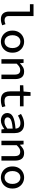

<svg xmlns="http://www.w3.org/2000/svg" viewBox="1720 -2468 761 4240"><g transform="rotate(90 2100.0 -348.5)"><path d="M403 12Q322 12 279 -35.5Q236 -83 236 -171V-629H73V-709H335V-165Q335 -114 361 -91.5Q387 -69 426 -69Q446 -69 467.5 -74Q489 -79 515 -90L539 -16Q504 -4 474.5 4Q445 12 403 12Z M900 12Q836 12 780.5 -18Q725 -48 690.5 -105.5Q656 -163 656 -244Q656 -325 690.5 -382.5Q725 -440 780.5 -470.5Q836 -501 900 -501Q964 -501 1019.5 -470.5Q1075 -440 1109.5 -382.5Q1144 -325 1144 -244Q1144 -163 1109.5 -105.5Q1075 -48 1019.5 -18Q964 12 900 12ZM900 -69Q943 -69 975 -91Q1007 -113 1024.5 -152Q1042 -191 1042 -244Q1042 -296 1024.5 -335.5Q1007 -375 975 -397Q943 -419 900 -419Q857 -419 825 -397Q793 -375 775.5 -335.5Q758 -296 758 -244Q758 -191 775.5 -152Q793 -113 825 -91Q857 -69 900 -69Z M1288 0V-489H1369L1377 -410H1381Q1418 -448 1461 -474.5Q1504 -501 1561 -501Q1646 -501 1686.5 -449.5Q1727 -398 1727 -303V0H1628V-290Q1628 -354 1604.5 -384.5Q1581 -415 1526 -415Q1487 -415 1456 -395.5Q1425 -376 1387 -337V0Z M2193 12Q2119 12 2076.5 -14Q2034 -40 2016 -86Q1998 -132 1998 -193V-409H1864V-483L2002 -489L2015 -643H2097V-489H2328V-409H2097V-193Q2097 -152 2108 -123.5Q2119 -95 2145 -81.5Q2171 -68 2215 -68Q2248 -68 2275 -73.5Q2302 -79 2327 -88L2347 -16Q2314 -5 2276.5 3.5Q2239 12 2193 12Z M2641 12Q2594 12 2556.5 -5.5Q2519 -23 2497.5 -54.5Q2476 -86 2476 -129Q2476 -211 2556.5 -254Q2637 -297 2821 -311Q2820 -341 2807.5 -366Q2795 -391 2768.5 -405.5Q2742 -420 2699 -420Q2669 -420 2640 -412.5Q2611 -405 2584 -392Q2557 -379 2533 -365L2496 -432Q2523 -448 2558 -464.5Q2593 -481 2633.5 -491Q2674 -501 2716 -501Q2784 -501 2829 -476Q2874 -451 2897 -405Q2920 -359 2920 -294V0H2839L2831 -63H2828Q2789 -33 2740 -10.5Q2691 12 2641 12ZM2669 -67Q2708 -67 2746 -84Q2784 -101 2821 -132V-248Q2725 -241 2670.5 -226Q2616 -211 2594 -188.5Q2572 -166 2572 -136Q2572 -112 2585.5 -96.5Q2599 -81 2621 -74Q2643 -67 2669 -67Z M3088 0V-489H3169L3177 -410H3181Q3218 -448 3261 -474.5Q3304 -501 3361 -501Q3446 -501 3486.5 -449.5Q3527 -398 3527 -303V0H3428V-290Q3428 -354 3404.5 -384.5Q3381 -415 3326 -415Q3287 -415 3256 -395.5Q3225 -376 3187 -337V0Z M3900 12Q3836 12 3780.5 -18Q3725 -48 3690.5 -105.5Q3656 -163 3656 -244Q3656 -325 3690.5 -382.5Q3725 -440 3780.5 -470.5Q3836 -501 3900 -501Q3964 -501 4019.5 -470.5Q4075 -440 4109.5 -382.5Q4144 -325 4144 -244Q4144 -163 4109.5 -105.5Q4075 -48 4019.5 -18Q3964 12 3900 12ZM3900 -69Q3943 -69 3975 -91Q4007 -113 4024.5 -152Q4042 -191 4042 -244Q4042 -296 4024.5 -335.5Q4007 -375 3975 -397Q3943 -419 3900 -419Q3857 -419 3825 -397Q3793 -375 3775.5 -335.5Q3758 -296 3758 -244Q3758 -191 3775.5 -152Q3793 -113 3825 -91Q3857 -69 3900 -69Z"/></g></svg>

Font: Source Code Pro ExtraLight Medium
Style: Regular
Weight: 500
Monospace: yes
Version: Version 1.018;hotconv 1.0.116;makeotfexe 2.5.65601